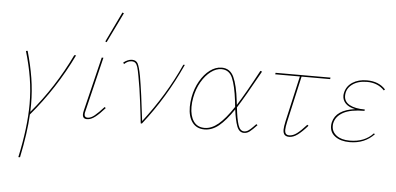

<svg xmlns="http://www.w3.org/2000/svg" viewBox="-61 -838 2587 1254"><g transform="rotate(5 1233.0 -211.0)"><path d="M149 5Q143 125 109 289H98Q141 89 141 -62Q141 -149 127.5 -232Q114 -315 87 -406L98 -408Q124 -317 137.5 -233Q151 -149 151 -62Q151 -29 150 -12Q300 -189 404 -406H416Q308 -182 149 5Z M494 -26Q494 -36 497 -49L584 -406H595L508 -47Q505 -37 505 -28Q505 -7 526 -7Q547 -7 571.5 -27Q596 -47 631 -86L639 -80Q603 -39 575.5 -18Q548 3 523 3Q494 3 494 -26ZM598 -513 693 -711 703 -707 607 -509Z M1129 -406Q1027 -182 883 0H875L871 -37Q869 -54 858.5 -141Q848 -228 833 -307Q826 -346 820.5 -364Q815 -382 806 -390.5Q797 -399 781 -399Q756 -399 733 -377L726 -385Q738 -396 753.5 -402.5Q769 -409 783 -409Q810 -409 821 -388Q832 -367 843 -309Q862 -200 883 -16Q1027 -202 1119 -406Z M1636 -55Q1607 -24 1589.5 -10.5Q1572 3 1552 3Q1520 3 1505.5 -35.5Q1491 -74 1482 -145Q1431 -69 1386.5 -33Q1342 3 1293 3Q1241 3 1213 -34.5Q1185 -72 1185 -136Q1185 -166 1191 -199Q1202 -258 1229.5 -306Q1257 -354 1294 -381.5Q1331 -409 1371 -409Q1426 -409 1450.5 -356Q1475 -303 1487 -200L1490 -175Q1544 -260 1624 -410L1635 -406Q1537 -229 1492 -159Q1500 -85 1512.5 -46Q1525 -7 1552 -7Q1568 -7 1582 -17.5Q1596 -28 1609 -41.5Q1622 -55 1628 -61ZM1480 -161Q1478 -187 1476 -200Q1464 -298 1442.5 -348.5Q1421 -399 1370 -399Q1335 -399 1300.5 -373Q1266 -347 1239.5 -301.5Q1213 -256 1202 -198Q1196 -167 1196 -137Q1196 -78 1220.5 -42.5Q1245 -7 1293 -7Q1338 -7 1382.5 -44Q1427 -81 1480 -161Z M1827 -95Q1819 -58 1819 -42Q1819 -22 1826.5 -14.5Q1834 -7 1848 -7Q1873 -7 1898.5 -26.5Q1924 -46 1960 -86L1968 -80Q1932 -39 1903.5 -18Q1875 3 1848 3Q1828 3 1818 -7.5Q1808 -18 1808 -41Q1808 -59 1816 -96L1884 -396H1722L1724 -406H2084L2082 -396H1895Z M2445 -360 2438 -353Q2395 -399 2324 -399Q2264 -399 2226.5 -370.5Q2189 -342 2189 -296Q2189 -258 2225 -238Q2261 -218 2325 -218L2324 -209Q2233 -209 2185.5 -183Q2138 -157 2128 -113Q2126 -106 2126 -93Q2126 -55 2157.5 -31Q2189 -7 2244 -7Q2342 -7 2398 -68L2405 -63Q2343 3 2245 3Q2187 3 2151 -22.5Q2115 -48 2115 -92Q2115 -104 2118 -117Q2138 -199 2262 -215Q2221 -223 2199.5 -244.5Q2178 -266 2178 -296Q2178 -306 2181 -318Q2191 -360 2229 -384.5Q2267 -409 2323 -409Q2401 -409 2445 -360Z"/></g></svg>

Font: Ysabeau Hairline
Style: Italic
Weight: 100
Italic angle: -12°
Designer: Christian Thalmann (Catharsis Fonts)
Version: Version 0.003